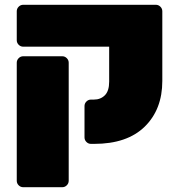

<svg xmlns="http://www.w3.org/2000/svg" viewBox="-20 -591 743 802"><path d="M436 -250V-396H77Q66 -396 58 -404Q50 -412 50 -423V-544Q50 -555 58 -563Q66 -571 77 -571H631Q642 -571 650 -563Q658 -555 658 -544V-253Q658 -134 584.5 -62Q511 10 373 10H360Q349 10 341 2Q333 -6 333 -17V-148Q333 -159 341 -167Q349 -175 360 -175H372Q400 -175 418 -193Q436 -211 436 -250ZM267 -329V164Q267 175 259 183Q251 191 240 191H77Q66 191 58 183Q50 175 50 164V-329Q50 -340 58 -348Q66 -356 77 -356H240Q251 -356 259 -348Q267 -340 267 -329Z"/></svg>

Font: Rubik One
Style: Regular
Weight: 400
Designer: Hubert and Fischer with Elvire Volk Leonovitch
Foundry: Hubert and Fischer with Elvire Volk Leonovitch
Version: Version 1.001